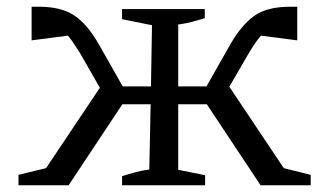

<svg xmlns="http://www.w3.org/2000/svg" viewBox="-20 -551 979 571"><path d="M184 0H35V-31L117 -51L277 -290L218 -393Q209 -407 200.5 -420Q192 -433 182 -445L74 -431V-531Q88 -531 96 -531Q162 -531 201 -505Q240 -479 274 -419L345 -294H429L432 -476L343 -494V-524H589V-497Q570 -491 551 -486Q532 -481 510 -478V-294H594L665 -419Q697 -475 735 -503Q773 -531 843 -531Q850 -531 864 -531V-431L756 -445Q739 -425 720 -393L662 -293L824 -51L904 -31V0H755L595 -241H510V-46L590 -30V0H343V-27Q365 -34 383.5 -39Q402 -44 424 -47L428 -241H344Z"/></svg>

Font: Piazzolla SC
Style: Regular
Weight: 400
Designer: Juan Pablo del Peral
Foundry: Huerta Tipografica
Version: Version 1.330